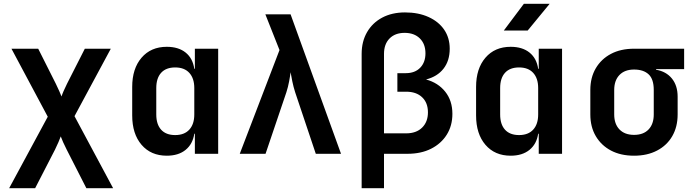

<svg xmlns="http://www.w3.org/2000/svg" viewBox="-20 -805 3640 1005"><path d="M28 180 230 -194 40 -550H180L272 -367Q282 -347 290 -328.5Q298 -310 302 -300Q305 -310 313 -328.5Q321 -347 331 -367L424 -550H560L370 -197L572 180H432L329 -22Q319 -41 310.5 -60.5Q302 -80 298 -91Q294 -80 286 -61Q278 -42 268 -22L164 180Z M853 10Q770 10 721 -47Q672 -104 672 -201V-350Q672 -446 721 -503Q770 -560 853 -560Q914 -560 951.5 -530Q989 -500 997 -445H1000V-550H1122V0H1000V-105H997Q989 -51 951.5 -20.5Q914 10 853 10ZM897 -98Q945 -98 971 -126.5Q997 -155 997 -206V-344Q997 -395 971 -423.5Q945 -452 897 -452Q849 -452 823.5 -424Q798 -396 798 -344V-206Q798 -154 823.5 -126Q849 -98 897 -98Z M1235 0 1443 -543 1369 -730H1501L1765 0H1633L1525 -322Q1516 -350 1510 -379.5Q1504 -409 1501 -427Q1499 -409 1493.5 -379.5Q1488 -350 1479 -322L1370 0Z M1873 180V-523Q1873 -588 1901.5 -637Q1930 -686 1981 -713Q2032 -740 2100 -740Q2170 -740 2223 -716Q2276 -692 2305 -649.5Q2334 -607 2334 -550Q2334 -487 2301.5 -445.5Q2269 -404 2210 -389Q2273 -372 2310.5 -325Q2348 -278 2348 -209Q2348 -147 2318.5 -100Q2289 -53 2236.5 -26.5Q2184 0 2113 0H1990V180ZM1990 -107H2106Q2159 -107 2189.5 -137Q2220 -167 2220 -217Q2220 -267 2189.5 -296Q2159 -325 2106 -325H2060V-422H2104Q2152 -422 2179.5 -450.5Q2207 -479 2207 -526Q2207 -575 2177.5 -604Q2148 -633 2098 -633Q2048 -633 2019 -603.5Q1990 -574 1990 -523Z M2617 -645 2722 -785H2857L2742 -645ZM2653 10Q2570 10 2521 -47Q2472 -104 2472 -201V-350Q2472 -446 2521 -503Q2570 -560 2653 -560Q2714 -560 2751.5 -530Q2789 -500 2797 -445H2800V-550H2922V0H2800V-105H2797Q2789 -51 2751.5 -20.5Q2714 10 2653 10ZM2697 -98Q2745 -98 2771 -126.5Q2797 -155 2797 -206V-344Q2797 -395 2771 -423.5Q2745 -452 2697 -452Q2649 -452 2623.5 -424Q2598 -396 2598 -344V-206Q2598 -154 2623.5 -126Q2649 -98 2697 -98Z M3299 10Q3229 10 3178 -17Q3127 -44 3098.5 -92.5Q3070 -141 3070 -206V-334Q3070 -399 3098.5 -447.5Q3127 -496 3178 -523Q3229 -550 3299 -550H3561V-443H3414V-440Q3467 -431 3497 -394Q3527 -357 3527 -299V-206Q3527 -141 3499 -92.5Q3471 -44 3419.5 -17Q3368 10 3299 10ZM3299 -99Q3348 -99 3375 -127.5Q3402 -156 3402 -206V-334Q3402 -391 3375 -416Q3348 -441 3299 -441Q3250 -441 3222.5 -412.5Q3195 -384 3195 -334V-206Q3195 -156 3222.5 -127.5Q3250 -99 3299 -99Z"/></svg>

Font: NKDuy Mono
Style: Bold
Weight: 700
Monospace: yes
Designer: NKDuy
Foundry: NKDuy
Version: Version 2.251; ttfautohint (v1.8.4.7-5d5b)